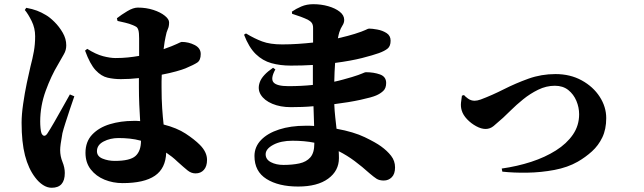

<svg xmlns="http://www.w3.org/2000/svg" viewBox="-20 -825 3040 907"><path d="M310.1 -378.9 331.1 -370.1Q321.3 -342.3 310.1 -308.6Q298.8 -274.9 289.1 -244.4Q279.3 -213.9 274.9 -195.8Q269 -163.1 266.6 -145.3Q264.2 -127.4 264.2 -116.2Q264.2 -86.9 275.1 -60.3Q286.1 -33.7 286.1 -7.8Q286.1 62 224.1 62Q203.1 62 182.9 48.8Q162.6 35.6 146 13.2Q114.3 -28.3 98.1 -90.8Q82 -153.3 82 -245.1Q82 -283.7 89.4 -334.5Q96.7 -385.3 106.7 -433.1Q116.7 -481 124 -511.2Q133.8 -547.9 139.9 -581.8Q146 -615.7 146 -653.8Q146 -692.4 129.4 -725.8Q112.8 -759.3 97.2 -777.8L104 -788.1Q133.3 -782.7 154.5 -774.7Q175.8 -766.6 196.8 -753.9Q214.8 -743.7 237.3 -721.4Q259.8 -699.2 276.4 -670.4Q293 -641.6 293 -610.8Q293 -587.9 281.7 -568.8Q270.5 -549.8 253.9 -520Q221.7 -466.8 195.8 -395.8Q169.9 -324.7 169.9 -251Q169.9 -235.8 171.4 -220Q172.9 -204.1 175.8 -195.8Q181.2 -184.1 188.7 -183.6Q196.3 -183.1 204.1 -194.8Q216.3 -213.4 236.1 -247.6Q255.9 -281.7 275.9 -317.9Q295.9 -354 310.1 -378.9ZM646 -160.2Q619.1 -167.5 592.8 -170.2Q566.4 -172.9 540 -172.9Q500.5 -172.9 469.2 -156.5Q438 -140.1 438 -110.8Q438 -86.4 464.6 -75.7Q491.2 -64.9 522 -64.9Q594.7 -64.9 620.4 -88.4Q646 -111.8 646 -160.2ZM535.2 -726.1 532.2 -738.8Q553.2 -755.4 581.3 -772.2Q609.4 -789.1 630.9 -789.1Q670.9 -789.1 704.6 -778.1Q738.3 -767.1 758.5 -750.7Q778.8 -734.4 778.8 -719.2Q778.8 -699.7 772.7 -687.3Q766.6 -674.8 762.2 -650.9Q757.8 -632.8 752.9 -592.8Q795.9 -607.9 815.4 -617.4Q835 -627 837.9 -627Q871.1 -627 899.7 -612.3Q928.2 -597.7 928.2 -569.8Q928.2 -540.5 911.9 -529.5Q895.5 -518.6 856 -502Q841.8 -496.1 812 -487.8Q782.2 -479.5 744.1 -472.2Q743.2 -457 743.2 -441.4Q743.2 -425.8 743.2 -411.1Q743.2 -356.4 746.1 -314Q749 -271.5 752.9 -236.8Q815.9 -220.7 857.2 -193.6Q898.4 -166.5 923.8 -141.1Q958 -106.9 958 -69.8Q958 -39.1 943.1 -22.5Q928.2 -5.9 903.8 -5.9Q883.8 -5.9 866.7 -19.5Q849.6 -33.2 818.8 -61Q805.7 -73.7 792 -84.5Q778.3 -95.2 765.1 -104Q762.7 -29.8 711.9 5.1Q661.1 40 559.1 40Q513.7 40 473.6 23.7Q433.6 7.3 408.7 -24.7Q383.8 -56.6 383.8 -103Q383.8 -155.8 415.5 -189.2Q447.3 -222.7 498.8 -238.3Q550.3 -253.9 609.9 -253.9Q618.2 -253.9 626 -253.9Q633.8 -253.9 642.1 -252.9Q639.6 -289.6 637.9 -331.3Q636.2 -373 636.2 -413.1V-456.1Q614.3 -453.6 593 -452.4Q571.8 -451.2 550.8 -451.2Q518.1 -451.2 488.3 -458Q458.5 -464.8 431.9 -493.2Q405.3 -521.5 381.8 -585.9L392.1 -594.2Q433.1 -568.4 466.8 -559.6Q500.5 -550.8 525.9 -550.8Q557.6 -550.8 585 -553.7Q612.3 -556.6 637.2 -561V-644Q637.2 -670.4 633.8 -682.1Q630.4 -693.8 624 -698Q617.7 -702.1 607.9 -706.1Q590.8 -713.4 571.5 -717.8Q552.2 -722.2 535.2 -726.1Z M1464.8 -146V-150.9Q1418.5 -160.2 1361.8 -160.2Q1306.6 -160.2 1270.8 -140.9Q1234.9 -121.6 1234.9 -96.2Q1234.9 -71.8 1259.8 -58.8Q1284.7 -45.9 1318.8 -45.9Q1361.3 -45.9 1394.3 -53Q1427.2 -60.1 1446 -81.5Q1464.8 -103 1464.8 -146ZM1359.9 -759.8 1358.9 -770Q1378.4 -783.7 1403.6 -794.4Q1428.7 -805.2 1460 -805.2Q1497.1 -805.2 1530.5 -795.7Q1564 -786.1 1585 -769.5Q1606 -752.9 1606 -731Q1606 -716.8 1597.4 -703.9Q1588.9 -690.9 1583 -672.9Q1581.5 -668 1579.6 -660.4Q1577.6 -652.8 1576.2 -644Q1601.6 -649.9 1622.1 -655.3Q1642.6 -660.6 1655.8 -665Q1692.9 -676.8 1706.1 -683.3Q1719.2 -689.9 1723.1 -689.9Q1737.8 -689.9 1762.2 -685.5Q1786.6 -681.2 1805.9 -668.9Q1825.2 -656.7 1825.2 -632.8Q1825.2 -606.9 1811 -595.5Q1796.9 -584 1770 -574.2Q1743.2 -564.5 1690.7 -551Q1638.2 -537.6 1563 -527.8Q1561.5 -506.8 1560.5 -484.6Q1559.6 -462.4 1559.1 -439Q1580.1 -443.4 1600.8 -449.2Q1621.6 -455.1 1642.1 -460.9Q1677.2 -471.7 1690.7 -477.8Q1704.1 -483.9 1708 -483.9Q1745.6 -483.9 1774.9 -473.4Q1804.2 -462.9 1804.2 -433.1Q1804.2 -408.2 1790.3 -395.3Q1776.4 -382.3 1756.8 -374Q1736.8 -365.2 1683.1 -353.5Q1629.4 -341.8 1559.1 -333Q1560.5 -299.8 1563.7 -271.5Q1566.9 -243.2 1569.8 -216.8Q1650.9 -202.1 1703.4 -176.8Q1755.9 -151.4 1779.8 -133.8Q1809.1 -112.8 1827.6 -88.9Q1846.2 -64.9 1846.2 -34.2Q1846.2 -3.4 1830.8 12.2Q1815.4 27.8 1793 27.8Q1772 27.8 1759 19.5Q1746.1 11.2 1726.1 -5.9Q1690.9 -37.6 1655.3 -64.2Q1619.6 -90.8 1580.1 -110.8Q1580.6 -102.5 1580.8 -94.5Q1581.1 -86.4 1581.1 -78.1Q1581.1 -18.1 1530.3 19Q1479.5 56.2 1388.2 56.2Q1295.9 56.2 1239 20.5Q1182.1 -15.1 1182.1 -87.9Q1182.1 -131.3 1213.1 -163.6Q1244.1 -195.8 1298.6 -213.4Q1353 -231 1422.9 -231Q1433.6 -231 1443.8 -231Q1454.1 -231 1463.9 -230L1460.9 -323.2Q1434.6 -320.8 1407.7 -319.8Q1380.9 -318.8 1354 -318.8Q1304.2 -318.8 1266.4 -334.7Q1228.5 -350.6 1211.9 -377.4Q1195.3 -404.3 1207.5 -437.5Q1219.7 -470.7 1270 -504.9L1280.8 -497.1Q1256.8 -453.6 1272.2 -435.8Q1287.6 -418 1342.8 -418Q1403.8 -418 1458 -423.8Q1458 -436.5 1458 -449.2Q1458 -461.9 1458 -474.1V-518.1Q1408.7 -515.1 1354 -515.1Q1303.7 -515.1 1262.2 -526.6Q1220.7 -538.1 1188.2 -569.6Q1155.8 -601.1 1132.8 -661.1L1142.1 -667Q1181.2 -643.1 1218.5 -629.2Q1255.9 -615.2 1313 -615.2Q1350.6 -615.2 1387.5 -617.7Q1424.3 -620.1 1459 -624V-692.9Q1459 -708 1452.9 -716.6Q1446.8 -725.1 1434.1 -731.9Q1404.3 -746.1 1359.9 -759.8Z M2162.1 -373 2171.9 -376Q2176.3 -370.1 2190.4 -359.6Q2204.6 -349.1 2222.2 -349.1Q2234.4 -349.1 2251 -355Q2304.2 -375 2360.1 -403.3Q2416 -431.6 2476.6 -453.4Q2537.1 -475.1 2604 -475.1Q2673.8 -475.1 2728 -445.3Q2782.2 -415.5 2813 -367.9Q2843.8 -320.3 2843.8 -267.1Q2843.8 -214.4 2825.4 -176Q2807.1 -137.7 2776.4 -109.9Q2745.6 -82 2709 -61Q2662.1 -34.2 2599.1 -22.2Q2536.1 -10.3 2470.9 -9.3Q2405.8 -8.3 2353 -14.2L2350.1 -28.8Q2423.3 -39.1 2489.3 -60.5Q2555.2 -82 2606.2 -114.3Q2657.2 -146.5 2686.5 -189.2Q2715.8 -231.9 2715.8 -285.2Q2715.8 -317.4 2702.9 -348.4Q2689.9 -379.4 2664.6 -399.7Q2639.2 -419.9 2601.1 -419.9Q2560.5 -419.9 2522.2 -401.1Q2483.9 -382.3 2451.2 -355.7Q2418.5 -329.1 2394 -304.7Q2369.6 -280.3 2356.9 -269Q2328.6 -243.7 2311.8 -229.7Q2294.9 -215.8 2273.9 -215.8Q2253.4 -215.8 2229.5 -228.8Q2205.6 -241.7 2186.5 -261.7Q2167.5 -281.7 2161.1 -303.2Q2155.8 -320.8 2157.7 -339.8Q2159.7 -358.9 2162.1 -373Z"/></svg>

Font: Source Han Serif JP Heavy
Style: Regular
Weight: 900
Designer: Ryoko NISHIZUKA  (kana & ideographs); Frank Grießhammer (Latin, Greek & Cyrillic); Wenlong ZHANG  (bopomofo); Sandoll Co
Foundry: Adobe Systems Incorporated
Version: Version 1.001;PS 1.001;hotconv 16.6.54;makeotf.lib2.5.65590